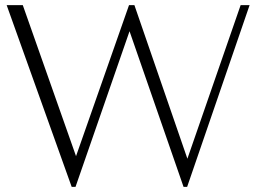

<svg xmlns="http://www.w3.org/2000/svg" viewBox="-20 -720 1001 750"><path d="M6 -700H69L277 -110L484 -700H505L712 -100L920 -700H955L711 10H697L486 -598L275 10H260Z"/></svg>

Font: Fahkwang ExtraLight
Style: Regular
Weight: 275
Designer: Suppakit Chalermlarp | Katatrad Co.,Ltd.
Foundry: Cadson Demak Co.,Ltd.
Version: Version 1.000; ttfautohint (v1.6)